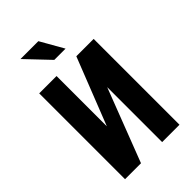

<svg xmlns="http://www.w3.org/2000/svg" viewBox="-202 -715 783 783"><g transform="rotate(-45 189.5 -324.0)"><path d="M33 0V-495H133V-205L247 -495H347V0H247V-317Q216 -237 186 -158.5Q156 -80 125 0ZM173 -548 78 -648H181L238 -548Z"/></g></svg>

Font: Alumni Sans
Style: Bold
Weight: 700
Designer: Robert E. Leuschke
Foundry: Robert E. Leuschke
Version: Version 1.018